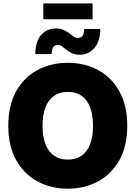

<svg xmlns="http://www.w3.org/2000/svg" viewBox="-20 -1111 806 1141"><path d="M382.8 10.3Q283.7 10.3 203.4 -32.7Q123 -75.7 76.2 -159.2Q29.3 -242.7 29.3 -363.3Q29.3 -484.9 76.2 -568.6Q123 -652.3 203.4 -695.1Q283.7 -737.8 382.8 -737.8Q481.9 -737.8 562 -695.1Q642.1 -652.3 689.2 -568.6Q736.3 -484.9 736.3 -363.3Q736.3 -242.2 689.2 -158.7Q642.1 -75.2 562 -32.5Q481.9 10.3 382.8 10.3ZM382.8 -162.6Q431.6 -162.6 465.1 -186Q498.5 -209.5 515.6 -254.4Q532.7 -299.3 532.7 -363.3Q532.7 -427.7 515.6 -472.9Q498.5 -518.1 465.1 -541.5Q431.6 -564.9 382.8 -564.9Q334.5 -564.9 301 -541.5Q267.6 -518.1 250.2 -472.9Q232.9 -427.7 232.9 -363.3Q232.9 -299.3 250.2 -254.4Q267.6 -209.5 301 -186Q334.5 -162.6 382.8 -162.6ZM455.1 -785.6Q427.2 -785.6 408 -794.4Q388.7 -803.2 374.8 -814.9Q360.8 -826.7 348.9 -835.4Q336.9 -844.2 323.2 -844.2Q306.2 -844.2 296.6 -830.3Q287.1 -816.4 286.1 -789.6H189.5Q190.9 -866.7 225.6 -904.3Q260.3 -941.9 310.5 -941.9Q337.9 -941.9 357.4 -933.3Q377 -924.8 391.4 -913.6Q405.8 -902.3 417.7 -893.8Q429.7 -885.3 442.4 -885.3Q462.9 -885.3 471.4 -899.4Q480 -913.6 480.5 -939H576.2Q575.2 -863.8 540 -824.7Q504.9 -785.6 455.1 -785.6ZM530.3 -1090.8V-996.6H237.3V-1090.8Z"/></svg>

Font: Inter 20pt Black
Style: Regular
Weight: 900
Version: Version 4.001;git-66647c0bb